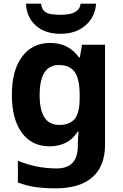

<svg xmlns="http://www.w3.org/2000/svg" viewBox="-20 -791 673 1051"><path d="M255 -556Q356 -556 413 -476H417L429 -546H555V1Q555 118 486 179Q417 240 282 240Q224 240 174.5 233Q125 226 78 208V89Q179 131 291 131Q406 131 406 7V-4Q406 -21 407.5 -39Q409 -57 410 -71H406Q378 -28 339 -9Q300 10 251 10Q154 10 99.5 -64.5Q45 -139 45 -272Q45 -406 101 -481Q157 -556 255 -556ZM302 -435Q197 -435 197 -270Q197 -107 304 -107Q361 -107 388.5 -139.5Q416 -172 416 -253V-271Q416 -359 389 -397Q362 -435 302 -435ZM506 -771Q501 -698 448 -652Q395 -606 312 -606Q226 -606 176 -651Q126 -696 122 -771H205Q208 -743 222.5 -730Q237 -717 261 -713.5Q285 -710 313 -710Q337 -710 360.5 -714.5Q384 -719 401 -732Q418 -745 421 -771Z"/></svg>

Font: Noto Sans Ethiopic
Style: Bold
Weight: 700
Designer: Monotype Design Team
Foundry: Monotype Imaging Inc.
Version: Version 2.102; ttfautohint (v1.8.4.7-5d5b)